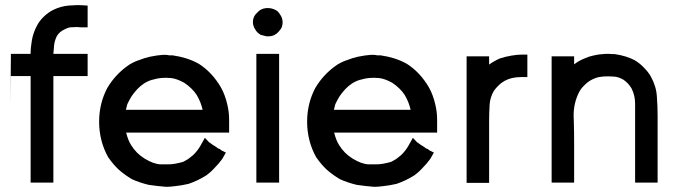

<svg xmlns="http://www.w3.org/2000/svg" viewBox="-20 -722 2654 750"><path d="M99.6 -424.8H89.8H79.1H66.4H53.7H42H22.5V-442.4Q18.6 -154.3 22.5 -448.2Q18.6 -154.3 22.5 -466.8Q18.6 -163.1 22.5 -478.5Q18.6 -163.1 22.5 -494.1V-511.7H42H43.9H47.9H65.4H83H95.7H99.6Q99.6 -537.1 104.5 -564.5Q109.4 -592.8 123 -619.1Q133.8 -640.6 150.4 -656.2Q167 -672.9 188.5 -683.6Q216.8 -697.3 247.1 -700.2Q279.3 -703.1 305.7 -701.2L322.3 -700.2V-683.6V-681.6V-677.7V-668V-659.2V-653.3V-647.5V-640.6V-632.8V-615.2H302.7H298.8H295.9Q290 -615.2 284.2 -616.2H276.4Q263.7 -616.2 252.9 -615.2Q241.2 -612.3 230.5 -606.4Q211.9 -597.7 202.1 -581.1Q193.4 -563.5 191.4 -545.9Q189.5 -528.3 188.5 -511.7H195.3H222.7H244.1H264.6H283.2H302.7H322.3V-494.1V-492.2V-488.3V-479.5V-469.7V-463.9V-458V-450.2V-442.4V-424.8H302.7H298.8H295.9H264.6H235.4H213.9H193.4H188.5V-8.8H169.9H167H165H155.3H146.5H139.6H132.8H125H117.2H99.6Z M875 -236.3V-233.4V-228.5V-222.7V-204.1H472.7Q480.5 -172.9 492.2 -155.3Q511.7 -123 544.9 -102.5Q580.1 -81.1 606.4 -80.1Q631.8 -80.1 640.6 -80.1Q649.4 -80.1 664.1 -82.5Q678.7 -85 695.3 -89.8Q705.1 -94.7 714.8 -100.6Q724.6 -108.4 734.4 -116.2Q753.9 -134.8 766.6 -159.2L780.3 -183.6L796.9 -166Q799.8 -165 801.8 -163.1Q805.7 -160.2 809.6 -157.2Q822.3 -149.4 825.7 -147Q829.1 -144.5 831.1 -142.6L836.9 -140.6L838.9 -139.6Q842.8 -136.7 844.7 -134.8L862.3 -126Q851.6 -106.4 850.1 -104.5Q848.6 -102.5 847.7 -100.6Q835 -83 820.3 -68.4Q804.7 -50.8 786.1 -37.1Q753.9 -16.6 716.8 -3.9Q687.5 2.9 666 4.9Q644.5 7.8 629.9 7.8H628.9Q592.8 4.9 560.5 0Q527.3 -7.8 494.1 -22.5L493.2 -23.4Q466.8 -39.1 443.4 -59.6Q421.9 -80.1 404.3 -105.5L403.3 -106.4Q368.2 -168.9 367.2 -243.2V-246.1Q367.2 -318.4 399.4 -378.9Q415 -405.3 436.5 -428.2Q458 -451.2 485.4 -469.7Q506.8 -482.4 526.4 -488.3Q545.9 -496.1 563.5 -500Q596.7 -506.8 617.2 -507.8H626Q633.8 -507.8 640.6 -505.9H651.4H653.3Q681.6 -502 707 -494.1Q734.4 -485.4 756.8 -472.7Q808.6 -439.5 842.8 -380.9Q859.4 -351.6 868.2 -312.5Q875 -284.2 875 -253.9Q875 -246.1 875 -239.3ZM471.7 -293H771.5Q764.6 -324.2 748 -351.6Q731.4 -377 700.2 -398.4Q669.9 -415 648.4 -417Q634.8 -418 631.8 -418Q628.9 -418 627.4 -418Q626 -418 625 -418Q602.5 -418 582 -412.1Q561.5 -408.2 542 -395.5Q528.3 -386.7 515.6 -373Q502.9 -359.4 493.2 -344.7Q484.4 -330.1 477.5 -315.4Q474.6 -303.7 471.7 -293Z M1026.4 -580.1H1024.4H1021.5Q1011.7 -582 998 -585.9L986.3 -594.7Q979.5 -601.6 977.5 -606.4Q968.8 -618.2 967.8 -634.8Q967.8 -652.3 977.5 -665Q990.2 -679.7 999.5 -684.6Q1008.8 -689.5 1020.5 -690.4H1021.5H1026.4Q1037.1 -690.4 1042 -688.5Q1056.6 -684.6 1065.4 -676.8Q1070.3 -671.9 1074.2 -665Q1081.1 -655.3 1083 -644.5Q1085.9 -629.9 1080.1 -614.3Q1076.2 -607.4 1070.8 -601.1Q1065.4 -594.7 1060.5 -590.8Q1056.6 -587.9 1052.7 -585.9Q1048.8 -583 1040 -581.1Q1033.2 -580.1 1029.3 -580.1ZM981.4 -8.8V-511.7H1000H1002.9H1004.9H1014.6H1024.4H1030.3H1037.1H1044.9H1051.8H1070.3V-8.8H1051.8H1048.8H1046.9H1037.1H1027.3H1021.5H1014.6H1007.8H1000Z M1687.5 -236.3V-233.4V-228.5V-222.7V-204.1H1285.2Q1293 -172.9 1304.7 -155.3Q1324.2 -123 1357.4 -102.5Q1392.6 -81.1 1418.9 -80.1Q1444.3 -80.1 1453.1 -80.1Q1461.9 -80.1 1476.6 -82.5Q1491.2 -85 1507.8 -89.8Q1517.6 -94.7 1527.3 -100.6Q1537.1 -108.4 1546.9 -116.2Q1566.4 -134.8 1579.1 -159.2L1592.8 -183.6L1609.4 -166Q1612.3 -165 1614.3 -163.1Q1618.2 -160.2 1622.1 -157.2Q1634.8 -149.4 1638.2 -147Q1641.6 -144.5 1643.6 -142.6L1649.4 -140.6L1651.4 -139.6Q1655.3 -136.7 1657.2 -134.8L1674.8 -126Q1664.1 -106.4 1662.6 -104.5Q1661.1 -102.5 1660.2 -100.6Q1647.5 -83 1632.8 -68.4Q1617.2 -50.8 1598.6 -37.1Q1566.4 -16.6 1529.3 -3.9Q1500 2.9 1478.5 4.9Q1457 7.8 1442.4 7.8H1441.4Q1405.3 4.9 1373 0Q1339.8 -7.8 1306.6 -22.5L1305.7 -23.4Q1279.3 -39.1 1255.9 -59.6Q1234.4 -80.1 1216.8 -105.5L1215.8 -106.4Q1180.7 -168.9 1179.7 -243.2V-246.1Q1179.7 -318.4 1211.9 -378.9Q1227.5 -405.3 1249 -428.2Q1270.5 -451.2 1297.9 -469.7Q1319.3 -482.4 1338.9 -488.3Q1358.4 -496.1 1376 -500Q1409.2 -506.8 1429.7 -507.8H1438.5Q1446.3 -507.8 1453.1 -505.9H1463.9H1465.8Q1494.1 -502 1519.5 -494.1Q1546.9 -485.4 1569.3 -472.7Q1621.1 -439.5 1655.3 -380.9Q1671.9 -351.6 1680.7 -312.5Q1687.5 -284.2 1687.5 -253.9Q1687.5 -246.1 1687.5 -239.3ZM1284.2 -293H1584Q1577.1 -324.2 1560.5 -351.6Q1543.9 -377 1512.7 -398.4Q1482.4 -415 1460.9 -417Q1447.3 -418 1444.3 -418Q1441.4 -418 1439.9 -418Q1438.5 -418 1437.5 -418Q1415 -418 1394.5 -412.1Q1374 -408.2 1354.5 -395.5Q1340.8 -386.7 1328.1 -373Q1315.4 -359.4 1305.7 -344.7Q1296.9 -330.1 1290 -315.4Q1287.1 -303.7 1284.2 -293Z M1890.6 -248V-206.1V-164.1V-124V-85V-55.7V-27.3V-7.8H1873H1871.1H1867.2H1857.4H1847.7H1841.8H1835.9H1829.1H1820.3H1802.7V-502H1820.3H1823.2H1827.1H1835.9H1845.7H1851.6H1857.4H1865.2H1873H1890.6V-483.4V-481.4V-477.5V-469.7Q1909.2 -483.4 1933.6 -494.1Q1955.1 -501 1978.5 -504.9Q2000 -508.8 2021.5 -508.8H2040V-490.2V-487.3V-483.4V-473.6V-464.8V-459V-453.1V-446.3V-438.5V-420.9H2021.5H2018.6H2014.6Q1996.1 -420.9 1979.5 -417Q1948.2 -409.2 1926.8 -387.7Q1917 -377.9 1909.2 -367.2Q1894.5 -341.8 1892.6 -313.5V-312.5Q1890.6 -280.3 1890.6 -248Z M2222.7 -120.1V-82V-54.7V-27.3V-8.8H2205.1H2203.1H2199.2H2189.5H2179.7H2173.8H2168H2161.1H2152.3H2134.8V-502H2152.3H2155.3H2159.2H2168H2177.7H2183.6H2189.5H2197.3H2205.1H2222.7V-484.4V-482.4V-478.5V-470.7Q2236.3 -481.4 2251 -488.3Q2265.6 -495.1 2282.2 -501Q2313.5 -509.8 2335.9 -510.7H2336.9H2337.9Q2341.8 -510.7 2345.7 -511.7H2350.6H2357.4Q2363.3 -511.7 2371.1 -510.7H2379.9H2380.9Q2427.7 -503.9 2460 -486.3Q2479.5 -474.6 2495.1 -458Q2512.7 -440.4 2522.5 -422.9Q2543.9 -383.8 2545.9 -344.7Q2548.8 -308.6 2548.8 -268.6V-8.8H2531.2H2529.3H2525.4H2515.6H2505.9H2500H2494.1H2486.3H2478.5H2460.9V-317.4Q2460.9 -348.6 2447.3 -376Q2435.5 -396.5 2416 -410.2Q2396.5 -421.9 2377.4 -422.9Q2358.4 -423.8 2354.5 -423.8Q2335.9 -423.8 2319.3 -420.9Q2302.7 -417 2287.1 -408.2Q2273.4 -400.4 2261.7 -387.7Q2250 -377 2242.2 -362.3Q2220.7 -320.3 2220.7 -270.5Q2220.7 -269.5 2221.7 -239.7Q2222.7 -210 2222.7 -158.2Z"/></svg>

Font: LeFont
Style: Default
Weight: 400
Designer: Leryon MEDIA
Version: Version 1.0